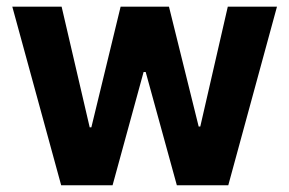

<svg xmlns="http://www.w3.org/2000/svg" viewBox="-20 -550 859 570"><path d="M16.5 -530.3H162.9L246.3 -171.9H251.2L338.1 -530.3H481.6L569.8 -174.4H574.6L656.3 -530.3H802.3L657.7 0H505L412.5 -336.3H406.3L314.2 0H161.6Z"/></svg>

Font: Pretendard JP Variable
Style: Regular
Weight: 400
Designer: Base glyphs from Inter by Rasmus Andersson; Hangul glyphs from Noto Sans CJK(Source Han Sans) by Jang Soo-young and Kang
Foundry: Kil Hyung-jin
Version: Version 1.307;Glyphs 3.2 (3192)